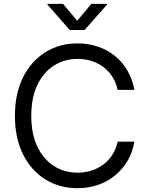

<svg xmlns="http://www.w3.org/2000/svg" viewBox="-20 -962 768 992"><path d="M380.9 10.3Q286.6 10.3 213.4 -35.6Q140.1 -81.5 98.6 -165.5Q57.1 -249.5 57.1 -363.3Q57.1 -477.5 98.6 -561.5Q140.1 -645.5 213.4 -691.7Q286.6 -737.8 380.9 -737.8Q437 -737.8 486.3 -720.9Q535.6 -704.1 574.5 -672.4Q613.3 -640.6 638.9 -596.4Q664.6 -552.2 674.3 -497.6H587.9Q579.6 -535.6 560.8 -565.2Q542 -594.7 514.4 -615.5Q486.8 -636.2 452.9 -647Q418.9 -657.7 380.9 -657.7Q312.5 -657.7 258.3 -623Q204.1 -588.4 172.9 -522.7Q141.6 -457 141.6 -363.3Q141.6 -270 173.1 -204.3Q204.6 -138.7 258.8 -104.2Q313 -69.8 380.9 -69.8Q418.9 -69.8 452.9 -80.8Q486.8 -91.8 514.4 -112.3Q542 -132.8 560.8 -162.6Q579.6 -192.4 587.9 -230H674.3Q665 -175.3 639.2 -131.3Q613.3 -87.4 574.5 -55.7Q535.6 -23.9 486.6 -6.8Q437.5 10.3 380.9 10.3ZM305.7 -941.9 378.9 -854.5 451.7 -941.9H533.2V-938.5L417 -807.1H340.3L225.1 -938.5V-941.9Z"/></svg>

Font: V-Inter
Style: Regular-375
Weight: 375
Designer: Rasmus Andersson
Foundry: rsms
Version: Version 4.000;git-4146feb